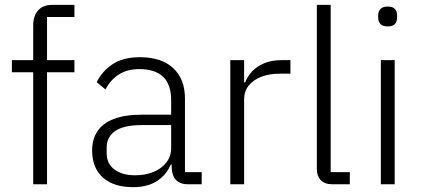

<svg xmlns="http://www.w3.org/2000/svg" viewBox="-20 -760 1741 792"><path d="M117 0V-462H29V-512H117V-655Q117 -694 137 -717Q157 -740 197 -740H287V-690H174V-512H287V-462H174V0Z M812 0H754Q731 0 716 -9.5Q701 -19 694.5 -36Q688 -53 688 -76V-103L711 -81H684Q667 -39 628 -13.5Q589 12 529 12Q448 12 404 -28Q360 -68 360 -139Q360 -185 381.5 -218Q403 -251 448.5 -269Q494 -287 568 -287H686V-347Q686 -411 653 -443Q620 -475 555 -475Q505 -475 470.5 -453Q436 -431 415 -391L379 -421Q400 -465 443.5 -494.5Q487 -524 557 -524Q646 -524 694.5 -479Q743 -434 743 -353V-50H812ZM686 -244H566Q490 -244 455 -219.5Q420 -195 420 -152V-128Q420 -84 452.5 -60.5Q485 -37 537 -37Q579 -37 612.5 -50.5Q646 -64 666 -89.5Q686 -115 686 -149Z M987 0H930V-512H987V-420H991Q1001 -445 1020 -465.5Q1039 -486 1069.5 -499Q1100 -512 1144 -512H1178V-456H1133Q1090 -456 1057 -443Q1024 -430 1005.5 -406.5Q987 -383 987 -350Z M1423 0H1350Q1319 0 1303 -17Q1287 -34 1287 -62V-740H1344V-50H1423Z M1579 -651Q1559 -651 1549.5 -661Q1540 -671 1540 -687V-697Q1540 -713 1549.5 -723Q1559 -733 1579 -733Q1600 -733 1609 -723Q1618 -713 1618 -697V-687Q1618 -671 1609 -661Q1600 -651 1579 -651ZM1551 0V-512H1608V0Z"/></svg>

Font: IBM Plex Sans Light
Style: Regular
Weight: 300
Designer: Mike Abbink, Paul van der Laan, Pieter van Rosmalen
Foundry: Bold Monday
Version: Version 3.201